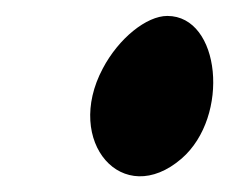

<svg xmlns="http://www.w3.org/2000/svg" viewBox="-20 -528 288 241"><path d="M109 -442C60 -350 134 -265 208 -329C269 -382 257 -508 190 -508C164 -508 129 -480 109 -442Z"/></svg>

Font: Hussar Skorodowane
Style: Ky
Weight: 700
Foundry: Cannot Into Space Fonts
Version: Version 0.892